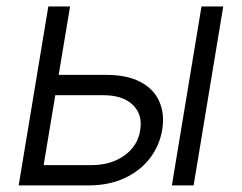

<svg xmlns="http://www.w3.org/2000/svg" viewBox="-20 -562 733 582"><path d="M146 -335H303.2Q365.2 -335 405.5 -313.7Q445.8 -292.5 462.6 -255.1Q479.5 -217.8 471.7 -168.5Q463.4 -119.6 433.8 -81.5Q404.3 -43.5 356.9 -21.7Q309.6 0 248 0H36.6L126.5 -542.5H192.4L112.3 -61.5H257.3Q316.4 -61.5 356.9 -90.6Q397.5 -119.6 404.8 -166.5Q413.1 -214.4 382.8 -243.9Q352.5 -273.4 293.5 -273.4H135.3ZM501 0 590.8 -542.5H656.7L566.9 0Z"/></svg>

Font: Inter 16pt Light
Style: Italic
Weight: 300
Italic angle: -9.3988°
Version: Version 4.001;git-66647c0bb